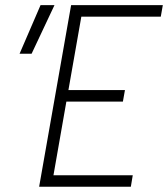

<svg xmlns="http://www.w3.org/2000/svg" viewBox="-20 -713 642 733"><path d="M129.4 0H479.5L486.8 -43.9H184.1L233.4 -325.2H449.2L457 -369.1H241.2L290.5 -649.4H593.8L601.6 -693.4H251.5L243.7 -649.4ZM54.7 -507.8H100.6L188 -693.4H134.8Z"/></svg>

Font: Cascadia Code PL ExtraLight
Style: Italic
Weight: 200
Italic angle: -10°
Monospace: yes
Designer: Aaron Bell
Foundry: Saja Typeworks
Version: Version 2404.023